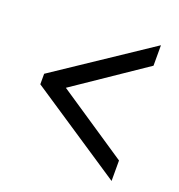

<svg xmlns="http://www.w3.org/2000/svg" viewBox="-99 -693 623 670"><g transform="rotate(20 212.5 -358.0)"><path d="M387 -106V-182L126 -357L387 -534V-610L38 -377V-338Z"/></g></svg>

Font: Noto Serif Devanagari ExtraCondensed
Style: Bold
Weight: 700
Width: 2
Designer: Universal Thirst, Indian Type Foundry and the Monotype Design Team
Foundry: Monotype Imaging Inc.
Version: Version 2.004